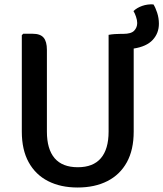

<svg xmlns="http://www.w3.org/2000/svg" viewBox="-20 -842 745 876"><path d="M79.5 -241.5V-681.5L86 -688H129Q164 -688 179 -670.2Q194 -652.5 194 -614.5V-241.5Q194 -161.5 229.2 -120.2Q264.5 -79 335 -79Q405 -79 440.2 -120.2Q475.5 -161.5 475.5 -241.5V-683Q489 -685.5 503.8 -686.5Q518.5 -687.5 531 -687.5H542.5Q578.5 -687.5 592.2 -702Q606 -716.5 606 -737Q606 -750 600.5 -766Q595 -782 589 -791.5Q604.5 -806.5 628.5 -815Q652.5 -823.5 680 -822Q689 -808.5 697 -784Q705 -759.5 705 -734Q705 -690.5 676.8 -660Q648.5 -629.5 590 -620.5V-241.5Q590 -158.5 558.8 -101.8Q527.5 -45 470 -15.8Q412.5 13.5 334 13.5Q256.5 13.5 199.2 -15.8Q142 -45 110.8 -101.8Q79.5 -158.5 79.5 -241.5Z"/></svg>

Font: Signika Negative Light Medium
Style: Regular
Weight: 500
Version: Version 2.001